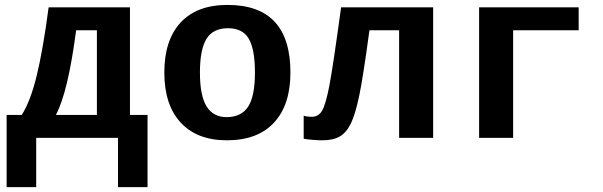

<svg xmlns="http://www.w3.org/2000/svg" viewBox="-20 -558 2440 777"><path d="M372.1 -435.5H288.1Q255.4 -185.1 206.1 -92.8H372.1ZM126.5 0V199.2H6.8V-92.8H67.9Q103 -147.5 128.4 -251.2Q153.8 -355 176.8 -528.3H505.9V-92.8H577.1V199.2H457.5V0Z M1155.3 -264.6Q1155.3 -133.3 1088.9 -61.8Q1022.5 9.8 897.9 9.8Q777.8 9.8 711.4 -61.8Q645 -133.3 645 -264.6Q645 -395.5 710.9 -466.8Q776.9 -538.1 900.9 -538.1Q1155.3 -538.1 1155.3 -264.6ZM1011.7 -264.6Q1011.7 -358.4 986.8 -401.1Q961.9 -443.8 902.8 -443.8Q842.3 -443.8 815.7 -400.9Q789.1 -357.9 789.1 -264.6Q789.1 -170.4 816.2 -127.2Q843.3 -84 896.5 -84Q957 -84 984.4 -126.7Q1011.7 -169.4 1011.7 -264.6Z M1595.2 0V-435.5H1475.1Q1449.2 -244.1 1433.8 -170.9Q1418.5 -97.7 1400.9 -60.3Q1383.3 -22.9 1356.4 -6.6Q1329.6 9.8 1284.2 9.8Q1266.6 9.8 1243.4 7.8Q1220.2 5.9 1209 3.4V-89.8Q1221.2 -85.4 1242.2 -85.4Q1269.5 -85.4 1283.9 -110.8Q1298.3 -136.2 1312.7 -210.4Q1327.1 -284.7 1360.4 -528.3H1732.9V0Z M2321.8 -528.3V-435.5H2056.6V0H1918.9V-528.3Z"/></svg>

Font: Cousine
Style: Bold
Weight: 700
Monospace: yes
Designer: Steve Matteson
Foundry: Ascender Corporation
Version: Version 1.20